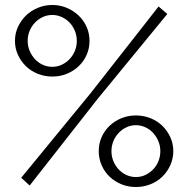

<svg xmlns="http://www.w3.org/2000/svg" viewBox="-20 -740 754 770"><path d="M190 -433Q159 -433 131.5 -444Q104 -455 84 -474.5Q64 -494 52 -520Q40 -546 40 -576Q40 -606 52 -632Q64 -658 84 -677.5Q104 -697 131.5 -708.5Q159 -720 190 -720Q221 -720 248 -708.5Q275 -697 295.5 -677.5Q316 -658 327.5 -632Q339 -606 339 -576Q339 -546 327.5 -520Q316 -494 295.5 -474.5Q275 -455 248 -444Q221 -433 190 -433ZM190 -472Q210 -472 228 -480.5Q246 -489 259.5 -503.5Q273 -518 280.5 -536.5Q288 -555 288 -576Q288 -598 280 -617Q272 -636 258.5 -650Q245 -664 227 -672Q209 -680 190 -680Q169 -680 151 -671.5Q133 -663 119.5 -648.5Q106 -634 98.5 -615.5Q91 -597 91 -576Q91 -555 99 -536Q107 -517 120.5 -502.5Q134 -488 152 -480Q170 -472 190 -472ZM525 10Q494 10 467 -1Q440 -12 419.5 -31.5Q399 -51 387.5 -77.5Q376 -104 376 -134Q376 -164 387.5 -190Q399 -216 419.5 -235.5Q440 -255 467 -266Q494 -277 525 -277Q556 -277 583.5 -266Q611 -255 631 -235.5Q651 -216 663 -190Q675 -164 675 -134Q675 -104 663 -77.5Q651 -51 631 -31.5Q611 -12 583.5 -1Q556 10 525 10ZM525 -30Q546 -30 563.5 -38.5Q581 -47 594.5 -61Q608 -75 615.5 -94Q623 -113 623 -134Q623 -155 615 -174Q607 -193 593.5 -207.5Q580 -222 562 -230Q544 -238 525 -238Q505 -238 487 -229.5Q469 -221 455.5 -206.5Q442 -192 434.5 -173.5Q427 -155 427 -134Q427 -112 435 -93Q443 -74 456.5 -60Q470 -46 487.5 -38Q505 -30 525 -30ZM65 -27 344 -367 616 -714 651 -684 372 -344 99 4Z"/></svg>

Font: Boldmen
Style: Regular
Weight: 400
Designer: Matt McInerney, Pablo Impallari, Rodrigo Fuenzalida
Foundry: LIVING CONCEPT
Version: Version 1.000